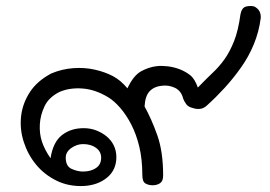

<svg xmlns="http://www.w3.org/2000/svg" viewBox="-20 -615 905 644"><path d="M370.3 -88.1Q370.3 -45 339.1 -19.3Q307.9 6.4 260.4 8.9Q209.9 10.9 169.3 -9.2Q128.7 -29.2 101 -62.9Q73.3 -96.5 59.7 -138.9Q46 -181.2 50.7 -224.5Q55.4 -267.8 80 -305.7Q104.5 -343.6 152.5 -368.8Q188.1 -383.7 226.2 -386.4Q264.4 -389.1 298.8 -381.2Q333.2 -373.3 359.2 -359.4Q385.1 -345.5 407.4 -318.8Q427.7 -361.9 453.5 -376Q479.2 -390.1 505.9 -393.1Q521.3 -395 542.3 -392.6Q563.4 -390.1 582.7 -382.7Q602 -375.2 617.6 -363.1Q633.2 -351 643.6 -321.3Q673.8 -352.5 694.3 -371.8Q714.9 -391.1 732.7 -415.8Q750.5 -440.6 764.9 -476.5Q779.2 -512.4 786.6 -567.3Q791.1 -590.1 806.4 -593.3Q821.8 -596.5 833.2 -593.1Q856.4 -581.2 854.5 -554Q848.5 -507.9 831.4 -466.6Q814.4 -425.2 788.6 -388.9Q762.9 -352.5 733.7 -320.5Q704.5 -288.6 674.8 -261.9Q663.4 -251 650.7 -249.8Q638.1 -248.5 625.7 -253Q611.4 -256.4 604.7 -265.6Q598 -274.8 594.6 -283.7Q588.1 -310.4 566.6 -320.5Q545 -330.7 521.3 -327.2Q497 -324.8 481.9 -308.9Q466.8 -293.1 464.9 -257.9Q488.1 -216.3 507.7 -161.1Q527.2 -105.9 527.2 -26.2Q527.2 -7.4 516.8 -0.5Q506.4 6.4 491.6 6.4Q478.7 6.4 468.1 0.5Q457.4 -5.4 457.4 -27.7Q457.4 -80.7 447.3 -122.8Q437.1 -164.9 420.5 -197Q404 -229.2 383.4 -253Q362.9 -276.7 343.1 -288.6Q300 -314.9 256.9 -318.1Q213.9 -321.3 180.2 -306.9Q144.1 -289.1 129.7 -259.2Q115.3 -229.2 113.6 -197.8Q111.9 -166.3 120.8 -139.6Q129.7 -112.9 149.5 -84.2Q157.9 -138.6 187.9 -161.9Q217.8 -185.1 260.4 -185.1Q283.2 -185.1 302.5 -177.7Q321.8 -170.3 337.4 -157.7Q353 -145 361.6 -127.2Q370.3 -109.4 370.3 -88.1ZM319.3 -86.1Q319.3 -106.4 302.2 -119.1Q285.1 -131.7 258.4 -131.7Q238.1 -131.7 219.3 -118.6Q200.5 -105.4 200.5 -86.1Q200.5 -57.4 220.3 -48.5Q240.1 -39.6 258.4 -39.6Q284.2 -39.6 301.7 -51.2Q319.3 -62.9 319.3 -86.1Z"/></svg>

Font: Shan Wanhai
Style: Regular
Weight: 400
Designer: Khon Soe Zaw Thu
Foundry: Shan Unicode
Version: Version 1.00 June 3, 2017, initial release